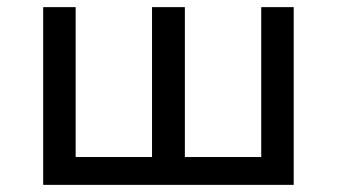

<svg xmlns="http://www.w3.org/2000/svg" viewBox="-20 -518 944 538"><path d="M101 0V-498H192V-78H406V-498H498V-78H712V-498H803V0Z"/></svg>

Font: Nunito Sans 6pt
Style: Regular
Weight: 400
Version: Version 3.101;gftools[0.9.27]